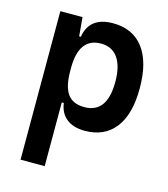

<svg xmlns="http://www.w3.org/2000/svg" viewBox="-112 -615 810 927"><g transform="rotate(15 293.0 -151.0)"><path d="M77.1 224.6V-517.6H188L196.3 -423.8H204.6Q221.2 -527.3 338.9 -527.3Q438 -527.3 491 -457.5Q543.9 -387.7 543.9 -256.3Q543.9 -127 491 -58.6Q438 9.8 339.4 9.8Q283.2 9.8 249 -16.8Q214.8 -43.5 208 -93.8H197.8V224.6ZM197.8 -251.5Q197.8 -174.3 223.9 -137.2Q250 -100.1 308.1 -100.1Q421.9 -100.1 421.9 -256.3Q421.9 -334.5 392.6 -376Q363.3 -417.5 308.1 -417.5Q197.8 -417.5 197.8 -265.6Z"/></g></svg>

Font: CaskaydiaCove NF SemiBold
Style: Regular
Weight: 600
Designer: Aaron Bell
Foundry: Saja Typeworks
Version: Version 2111.001; VTT 6.35;Nerd Fonts 3.2.1